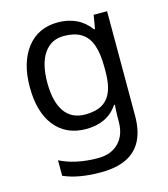

<svg xmlns="http://www.w3.org/2000/svg" viewBox="-116 -637 846 967"><g transform="rotate(-15 307.5 -153.0)"><path d="M290 240Q232 240 183.5 231.5Q135 223 97 206V125Q135 145 186 156Q237 167 295 167Q364 167 403.5 126.5Q443 86 443 16V-5Q443 -17 444 -39.5Q445 -62 446 -71H442Q414 -30 372.5 -10Q331 10 276 10Q172 10 113.5 -63Q55 -136 55 -267Q55 -395 113.5 -470.5Q172 -546 275 -546Q328 -546 370.5 -526Q413 -506 443 -465H448L460 -536H530V9Q530 85 504 136.5Q478 188 425 214Q372 240 290 240ZM289 -62Q330 -62 359 -72.5Q388 -83 407 -105.5Q426 -128 435 -163Q444 -198 444 -246V-267Q444 -340 427.5 -385Q411 -430 376 -451Q341 -472 287 -472Q220 -472 183 -418.5Q146 -365 146 -266Q146 -167 182.5 -114.5Q219 -62 289 -62Z"/></g></svg>

Font: Noto Sans Symbols
Style: Regular
Weight: 400
Designer: Monotype Design Team
Foundry: Monotype Imaging Inc.
Version: Version 2.002